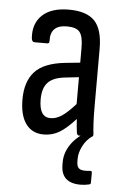

<svg xmlns="http://www.w3.org/2000/svg" viewBox="-51 -532 488 763"><g transform="rotate(5 193.0 -150.5)"><path d="M136 8Q90 8 65 -26Q40 -60 40 -124Q40 -195 76 -234.5Q112 -274 197 -283L256 -289V-348Q256 -393 242.5 -410.5Q229 -428 191 -428Q124 -428 127 -364Q127 -354 119 -354H68Q58 -354 56 -368Q51 -427 87 -461Q123 -495 193 -495Q264 -495 296 -461.5Q328 -428 328 -350V-120Q328 -81 329.5 -54Q331 -27 333 -11Q334 0 326 0H276Q269 0 267 -11Q264 -32 262 -65Q227 -26 198.5 -9Q170 8 136 8ZM112 -130Q112 -59 157 -59Q179 -59 201.5 -73.5Q224 -88 256 -124V-231L202 -225Q154 -220 133 -197.5Q112 -175 112 -130ZM299 194Q221 194 221 121V111Q221 72 245.5 37.5Q270 3 315 -20L328 -9L329 -1Q306 15 292.5 41.5Q279 68 279 92V102Q279 122 287 129.5Q295 137 311 137Q316 137 321.5 137Q327 137 332 136Q340 135 340 142V182Q340 189 333 190Q317 194 299 194Z"/></g></svg>

Font: Sofia Sans Cond
Style: Regular
Weight: 400
Width: 3
Designer: Botio Nikoltchev, Ani Petrova
Foundry: lettersoup
Version: Version 4.100; ttfautohint (v1.8.3)